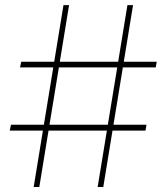

<svg xmlns="http://www.w3.org/2000/svg" viewBox="-20 -748 667 768"><path d="M370.6 0 489.7 -727.5H512.2L393.1 0ZM19 -225.6 23.9 -249H565.9L562 -225.6ZM114.7 0 233.9 -727.5H256.3L137.2 0ZM60.1 -478.5 64.9 -501H606.9L603 -478.5Z"/></svg>

Font: Inter 16pt Thin
Style: Regular
Weight: 250
Version: Version 4.001;git-66647c0bb